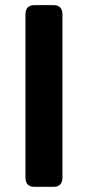

<svg xmlns="http://www.w3.org/2000/svg" viewBox="-20 -720 339 740"><path d="M112.3 0Q78.1 0 78.1 -36.6V-663.6Q78.1 -700.2 112.3 -700.2H186.5Q220.7 -700.2 220.7 -663.6V-36.6Q220.7 0 186.5 0Z"/></svg>

Font: Istok
Style: Bold
Weight: 700
Designer: Andrey V. Panov
Foundry: Andrey V. Panov
Version: Version 1.0.1